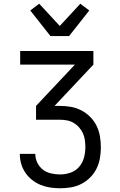

<svg xmlns="http://www.w3.org/2000/svg" viewBox="-20 -793 640 1028"><path d="M302 215Q275 215 248.5 211Q222 207 197.5 197Q173 187 152 170.5Q131 154 116 132Q101 110 93.5 84Q86 58 86 31H169Q169 56 180 78.5Q191 101 210 115.5Q229 130 253.5 135.5Q278 141 302 141Q330 141 357.5 131.5Q385 122 403.5 100.5Q422 79 429.5 51.5Q437 24 437 -5Q437 -24 434.5 -43Q432 -62 424 -79.5Q416 -97 403 -111.5Q390 -126 373.5 -135.5Q357 -145 338 -148.5Q319 -152 300 -152H173V-226L381 -447H88V-520H480V-447L272 -226H300Q330 -226 359 -221Q388 -216 414.5 -202.5Q441 -189 462.5 -167.5Q484 -146 497 -119.5Q510 -93 515 -63.5Q520 -34 520 -4Q520 25 515 54Q510 83 497 109.5Q484 136 463 157Q442 178 416 191.5Q390 205 360.5 210Q331 215 302 215ZM250 -600 142 -737 190 -773 300 -654 410 -773 458 -737 350 -600Z"/></svg>

Font: Iosevka Aile
Style: Regular
Weight: 400
Designer: Belleve Invis
Foundry: Belleve Invis
Version: Version 28.0.1; ttfautohint (v1.8.4)